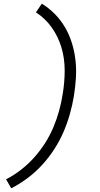

<svg xmlns="http://www.w3.org/2000/svg" viewBox="-20 -861 540 1042"><path d="M41 161 13 112Q56 90 95 59.5Q134 29 166.5 -7.5Q199 -44 225 -85Q251 -126 269.5 -170Q288 -214 300.5 -259Q313 -304 320 -349Q331 -414 331 -479Q331 -544 313.5 -603Q296 -662 261 -711.5Q226 -761 175 -794L207 -841Q246 -817 278 -784.5Q310 -752 333 -712.5Q356 -673 370 -628Q384 -583 389.5 -535.5Q395 -488 392 -438.5Q389 -389 381 -340Q373 -291 359 -241.5Q345 -192 324.5 -144.5Q304 -97 275 -52Q246 -7 210 32.5Q174 72 131 104.5Q88 137 41 161Z"/></svg>

Font: Iosevka Term Curly Lt Obl
Style: Regular
Weight: 300
Italic angle: -9°
Designer: Belleve Invis
Foundry: Belleve Invis
Version: Version 32.3.0